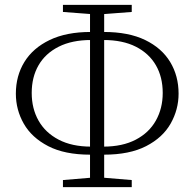

<svg xmlns="http://www.w3.org/2000/svg" viewBox="-20 -755 797 787"><path d="M350 -121Q245 -121 177.5 -156Q110 -191 77.5 -248Q45 -305 45 -371Q45 -444 80 -501Q115 -558 183.5 -591Q252 -624 352 -624H376V-591H353Q275 -591 220.5 -563.5Q166 -536 138 -487.5Q110 -439 110 -374Q110 -310 138 -260.5Q166 -211 220.5 -182.5Q275 -154 353 -154H376V-121ZM381 -121V-154H404Q482 -154 536.5 -182.5Q591 -211 619 -261Q647 -311 647 -374Q647 -439 619 -487.5Q591 -536 537 -563.5Q483 -591 404 -591H381V-624H405Q507 -624 575 -591Q643 -558 677.5 -501Q712 -444 712 -371Q712 -306 679.5 -248.5Q647 -191 579 -156Q511 -121 406 -121ZM238 12V-17L370 -28H388L520 -17V12ZM370 -696 238 -706V-735H520V-706L389 -696ZM349 12V-735H407V12Z"/></svg>

Font: Noto Serif SC ExtraLight
Style: Regular
Weight: 200
Designer: Ryoko NISHIZUKA 西塚涼子 (kana & ideographs); Frank Grießhammer (Latin, Greek & Cyrillic); Wenlong ZHANG 张文龙 (bopomofo); San
Foundry: Adobe
Version: Version 2.002-H1;hotconv 1.1.0;makeotfexe 2.6.0